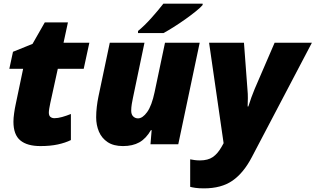

<svg xmlns="http://www.w3.org/2000/svg" viewBox="-20 -786 1719 1046"><path d="M200.2 9.8Q127.9 9.8 90.6 -21.2Q53.2 -52.2 53.2 -123Q53.2 -143.1 56.9 -168.9Q60.5 -194.8 64.9 -214.8L106 -411.1H30.8L50.8 -503.9L157.2 -546.9L224.1 -664.1H350.1L326.2 -553.2H466.8L436 -411.1H294.9L253.9 -224.1Q251 -210 248.5 -195.6Q246.1 -181.2 246.1 -172.9Q246.1 -156.2 254.6 -149.2Q263.2 -142.1 276.9 -142.1Q295.4 -142.1 318.8 -148.7Q342.3 -155.3 366.2 -165V-22.9Q335.4 -7.8 294.7 1Q253.9 9.8 200.2 9.8Z M649.9 9.8Q598.6 9.8 566.4 -11.7Q534.2 -33.2 519 -68.8Q503.9 -104.5 503.9 -147Q503.9 -174.8 507.3 -203.9Q510.7 -232.9 516.1 -258.8L578.1 -553.2H767.1L704.1 -252Q701.2 -239.3 698 -219.7Q694.8 -200.2 694.8 -183.1Q694.8 -162.1 705.8 -151.6Q716.8 -141.1 731.9 -141.1Q756.8 -141.1 781.7 -175.5Q806.6 -210 822.3 -284.2L878.9 -553.2H1067.9L951.2 0H799.8L806.2 -77.1H802.2Q775.4 -30.8 739 -10.5Q702.6 9.8 649.9 9.8ZM731.9 -606V-617.2Q766.6 -645.5 804.4 -687.7Q842.3 -730 870.1 -766.1H1084V-758.8Q1073.2 -745.6 1047.6 -724.9Q1022 -704.1 990 -681.4Q958 -658.7 926.3 -638.7Q894.5 -618.7 871.1 -606Z M1091.3 240.2Q1063 240.2 1044.9 237.5Q1026.9 234.9 1016.1 231.9V82Q1025.4 84 1039.1 85.9Q1052.7 87.9 1069.3 87.9Q1112.8 87.9 1139.4 69.6Q1166 51.3 1187 14.2L1198.2 -5.9L1119.1 -553.2H1309.1L1328.1 -298.8Q1330.6 -273.4 1330.3 -250.5Q1330.1 -227.5 1329.1 -206.1H1333Q1339.8 -228.5 1349.6 -255.6Q1359.4 -282.7 1367.2 -300.8L1476.1 -553.2H1679.2L1352.1 69.8Q1307.1 156.2 1246.6 198.2Q1186 240.2 1091.3 240.2Z"/></svg>

Font: Open Sans ExtraBold
Style: Italic
Weight: 800
Italic angle: -12°
Designer: Monotype Design Team
Foundry: Monotype Imaging Inc.
Version: Version 3.000; ttfautohint (v1.8.4)